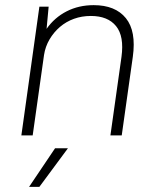

<svg xmlns="http://www.w3.org/2000/svg" viewBox="-20 -526 615 746"><path d="M133 -500H169L161 -414Q192 -458 239 -482Q286 -506 344 -506Q428 -506 469 -455.5Q510 -405 496 -305L453 0H409L452 -305Q463 -385 431 -424.5Q399 -464 333 -464Q298 -464 267.5 -453Q237 -442 213 -421.5Q189 -401 172.5 -373Q156 -345 151 -312L107 0H63ZM194 50H244L133 200H93Z"/></svg>

Font: Retni Sans Light
Style: Italic
Weight: 300
Italic angle: -8°
Designer: Vitaly Kuzmin
Foundry: ParaType Ltd.
Version: Version 1.00;June 10, 2019;FontCreator 11.5.0.2425 64-bit; t